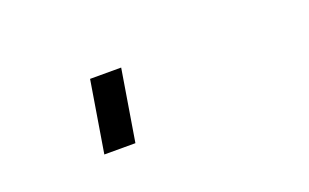

<svg xmlns="http://www.w3.org/2000/svg" viewBox="-34 -27 569 354"><g transform="rotate(-20 250.0 150.0)"><path d="M127 220 150 80H211L188 220Z"/></g></svg>

Font: Iosevka SS04 Light Oblique
Style: Regular
Weight: 300
Italic angle: -9°
Monospace: yes
Designer: Belleve Invis
Foundry: Belleve Invis
Version: Version 19.0.0; ttfautohint (v1.8.4)